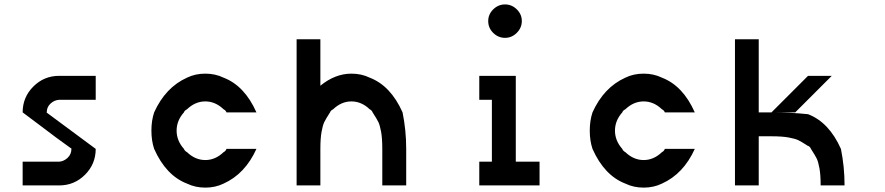

<svg xmlns="http://www.w3.org/2000/svg" viewBox="-20 -846 4040 876"><path d="M250 -108.3Q271.7 -110 288.8 -126.2Q305.8 -142.5 305.8 -166.7H307.5Q273.3 -190.8 236.3 -218.3Q199.2 -245.8 153.3 -280.8Q107.5 -315.8 83.3 -333.3Q83.3 -402.5 132.1 -451.2Q180.8 -500 250 -500H416.7V-390.8H250Q227.5 -389.2 210.4 -373.3Q193.3 -357.5 193.3 -333.3H191.7Q201.7 -326.7 416.7 -166.7Q416.7 -97.5 367.9 -48.8Q319.2 0 250 0H83.3V-108.3Z M1000 -8.3Q962.5 10 916.7 10Q870.8 10 833.3 -8.3Q737.5 -45 683.3 -166.7Q670.8 -204.2 670.8 -250Q670.8 -295.8 683.3 -333.3Q735 -447.5 833.3 -491.7Q870.8 -510 916.7 -510Q962.5 -510 1000 -491.7Q1095.8 -455 1150 -333.3H1013.3Q1010 -342.5 1000 -347.5Q962.5 -383.3 916.7 -383.3Q870.8 -383.3 833.3 -347.5Q821.7 -341.7 819.2 -333.3Q785.8 -295.8 785.8 -250Q785.8 -204.2 819.2 -166.7Q822.5 -157.5 833.3 -151.7Q870.8 -115.8 916.7 -115.8Q962.5 -115.8 1000 -151.7Q1010 -156.7 1013.3 -166.7H1150Q1098.3 -52.5 1000 -8.3Z M1441.7 -455Q1509.2 -510 1583.3 -510Q1629.2 -510 1666.7 -491.7Q1762.5 -455 1816.7 -333.3Q1833.3 -251.7 1833.3 -166.7V0H1724.2V-166.7Q1724.2 -215 1718.8 -244.6Q1713.3 -274.2 1706.7 -288.3Q1700 -302.5 1680 -333.3Q1676.7 -342.5 1666.7 -347.5Q1629.2 -383.3 1583.3 -383.3Q1537.5 -383.3 1500 -347.5Q1488.3 -341.7 1485.8 -333.3Q1465.8 -302.5 1459.2 -288.3Q1452.5 -274.2 1447.1 -244.6Q1441.7 -215 1441.7 -166.7V0H1333.3V-666.7H1441.7Z M2207.5 -750Q2207.5 -780.8 2230.4 -803.3Q2253.3 -825.8 2284.2 -825.8Q2315 -825.8 2337.9 -803.3Q2360.8 -780.8 2360.8 -750Q2360.8 -719.2 2337.9 -696.2Q2315 -673.3 2284.2 -673.3Q2253.3 -673.3 2230.4 -695.8Q2207.5 -718.3 2207.5 -750ZM2441.7 0H2166.7V-108.3H2224.2V-390.8H2166.7V-500H2333.3V-108.3H2441.7Z M3000 -8.3Q2962.5 10 2916.7 10Q2870.8 10 2833.3 -8.3Q2737.5 -45 2683.3 -166.7Q2670.8 -204.2 2670.8 -250Q2670.8 -295.8 2683.3 -333.3Q2735 -447.5 2833.3 -491.7Q2870.8 -510 2916.7 -510Q2962.5 -510 3000 -491.7Q3095.8 -455 3150 -333.3H3013.3Q3010 -342.5 3000 -347.5Q2962.5 -383.3 2916.7 -383.3Q2870.8 -383.3 2833.3 -347.5Q2821.7 -341.7 2819.2 -333.3Q2785.8 -295.8 2785.8 -250Q2785.8 -204.2 2819.2 -166.7Q2822.5 -157.5 2833.3 -151.7Q2870.8 -115.8 2916.7 -115.8Q2962.5 -115.8 3000 -151.7Q3010 -156.7 3013.3 -166.7H3150Q3098.3 -52.5 3000 -8.3Z M3680 -166.7Q3676.7 -175.8 3666.7 -180.8V-180Q3635.8 -200 3621.7 -206.7Q3607.5 -213.3 3577.9 -218.8Q3548.3 -224.2 3500 -224.2H3441.7V0H3333.3V-666.7H3441.7V-333.3H3500L3666.7 -500H3775Q3642.5 -366.7 3608.3 -333.3H3500Q3585 -333.3 3666.7 -325Q3762.5 -288.3 3816.7 -166.7Q3833.3 -85 3833.3 0H3724.2Q3724.2 -48.3 3718.8 -77.9Q3713.3 -107.5 3706.7 -121.7Q3700 -135.8 3680 -166.7Z"/></svg>

Font: 0xA000-Mono
Style: Mono-Bold
Weight: 700
Version: Version 0.1